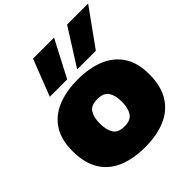

<svg xmlns="http://www.w3.org/2000/svg" viewBox="-292 -1335 1545 1545"><g transform="rotate(-45 481.0 -562.5)"><path d="M470.2 8.8Q335 8.8 236.8 -33Q138.7 -74.7 85.9 -161.6Q33.2 -248.5 33.2 -383.8Q33.2 -514.2 88.1 -597.7Q143.1 -681.2 241.7 -721.2Q340.3 -761.2 470.2 -761.2Q600.6 -761.2 699.2 -721.2Q797.9 -681.2 853 -597.7Q908.2 -514.2 908.2 -383.8Q908.2 -249.5 854.5 -162.4Q800.8 -75.2 702.4 -33.2Q604 8.8 470.2 8.8ZM470.2 -227.1Q542.5 -227.1 569.1 -270Q595.7 -313 595.7 -383.8Q595.7 -455.1 568.8 -496.6Q542 -538.1 470.2 -538.1Q398.4 -538.1 372.1 -496.6Q345.7 -455.1 345.7 -383.8Q345.7 -313 371.8 -270Q397.9 -227.1 470.2 -227.1ZM524.9 -821.3 722.7 -1133.8H961.9L737.3 -821.3ZM213.4 -821.3 335 -1133.8H574.2L411.1 -821.3Z"/></g></svg>

Font: Holtwood One SC
Style: Regular
Weight: 400
Designer: Vernon Adams
Foundry: Vernon Adams
Version: Version 1.100; ttfautohint (v1.8.4.7-5d5b)